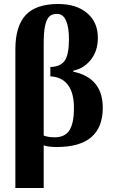

<svg xmlns="http://www.w3.org/2000/svg" viewBox="-20 -724 567 957"><path d="M197.8 212.9H56.6V-477.5Q56.6 -593.3 107.9 -648.7Q159.2 -704.1 270.5 -704.1Q360.8 -704.1 414.3 -658.7Q467.8 -613.3 467.8 -535.2Q467.8 -471.2 433.6 -427.2Q399.4 -383.3 345.2 -371.6V-366.7Q492.2 -335.9 492.2 -186.5Q492.2 8.8 262.7 8.8Q221.7 8.8 197.8 0.5ZM323.7 -528.8Q323.7 -587.9 309.1 -621.3Q294.4 -654.8 264.2 -654.8Q237.3 -654.8 224.1 -640.1Q210.9 -625.5 204.3 -594Q197.8 -562.5 197.8 -504.4V-48.3Q220.7 -39.6 252.4 -39.6Q303.7 -39.6 326.2 -74.7Q348.6 -109.9 348.6 -186.5Q348.6 -261.2 318.4 -301Q288.1 -340.8 231 -343.3V-390.1Q280.8 -391.1 302.2 -421.1Q323.7 -451.2 323.7 -528.8Z"/></svg>

Font: Liberation Serif
Style: Bold
Weight: 700
Designer: Steve Matteson
Foundry: Ascender Corporation
Version: Version 2.1.5